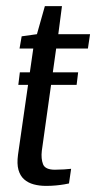

<svg xmlns="http://www.w3.org/2000/svg" viewBox="-20 -607 315 629"><path d="M131 2Q109 2 90.5 -3Q72 -8 59 -19.5Q46 -31 40.5 -50.5Q35 -70 39 -100L89 -448H44L51 -488L101 -495L127 -587H183L171 -495H275L268 -448H164L117 -113Q114 -87 121 -69Q128 -51 160 -51Q173 -51 190 -52Q207 -53 213 -54L206 -6Q202 -5 190.5 -3Q179 -1 163.5 0.5Q148 2 131 2ZM40 -329 45 -370H236L231 -329Z"/></svg>

Font: Alumni Sans Thin Medium
Style: Italic
Weight: 500
Italic angle: -8°
Version: Version 1.016